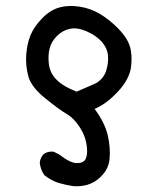

<svg xmlns="http://www.w3.org/2000/svg" viewBox="-20 -506 540 653"><path d="M228.5 127Q203.1 123 179.7 116.2Q156.2 109.4 130.9 89.8Q117.2 70.3 115.2 46.9Q117.2 31.2 127 19.5Q140.6 7.8 162.1 9.8L181.6 19.5Q218.8 48.8 241.7 48.8Q264.6 48.8 271.5 34.2Q278.3 19.5 275.4 -6.8Q272.5 -33.2 261.7 -54.7Q251 -76.2 236.3 -93.3Q221.7 -110.4 202.6 -121.1Q183.6 -131.8 134.8 -170.9Q85.9 -210 76.2 -247.1Q66.4 -284.2 69.3 -321.3Q72.3 -358.4 84 -386.7Q95.7 -415 123 -443.4Q150.4 -471.7 181.6 -480.5Q212.9 -489.3 250.5 -483.4Q288.1 -477.5 319.3 -459Q350.6 -440.4 380.9 -410.2Q411.1 -379.9 420.9 -350.6Q430.7 -321.3 425.8 -279.3Q420.9 -237.3 380.9 -194.3Q340.8 -151.4 301.8 -135.7Q336.9 -87.9 346.7 -44.9Q356.4 -2 352.5 36.1Q348.6 74.2 314.5 102.5Q280.3 130.9 228.5 127ZM307.6 -223.6Q333 -239.3 341.3 -266.1Q349.6 -293 347.2 -317.9Q344.7 -342.8 326.2 -363.8Q307.6 -384.8 275.9 -398.9Q244.1 -413.1 218.8 -408.2Q193.4 -403.3 173.8 -383.8Q154.3 -364.3 148.4 -339.8Q142.6 -315.4 146.5 -286.1Q150.4 -256.8 172.9 -234.4Q195.3 -211.9 240.2 -194.3Q291 -215.8 307.6 -223.6Z"/></svg>

Font: JasonHandwriting1
Style: Regular
Weight: 400
Version: Version 1.48.20